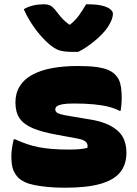

<svg xmlns="http://www.w3.org/2000/svg" viewBox="-20 -865 640 896"><path d="M303 -167Q331 -167 352 -169Q373 -171 388 -175Q390 -186 386.5 -194.5Q383 -203 372 -209Q361 -215 339 -219L252 -235Q177 -248 133.5 -266.5Q90 -285 71 -313.5Q52 -342 52 -387Q52 -430 72 -462.5Q92 -495 130.5 -516Q169 -537 222.5 -547Q276 -557 343 -557Q394 -557 428 -552.5Q462 -548 482.5 -539.5Q503 -531 515 -519Q528 -507 535 -492Q542 -477 545 -456Q548 -435 548 -402Q548 -390 546.5 -376Q545 -362 543 -348H537Q517 -359 488 -366.5Q459 -374 418.5 -378Q378 -382 325 -382Q290 -382 271.5 -378.5Q253 -375 245.5 -369Q238 -363 238 -354Q238 -347 243.5 -341.5Q249 -336 263 -332Q277 -328 302 -324L385 -310Q451 -301 492 -280Q533 -259 551.5 -228Q570 -197 570 -153Q570 -96 540 -60Q510 -24 447 -6.5Q384 11 284 11Q239 11 203 7.5Q167 4 140 -1.5Q113 -7 94.5 -16Q76 -25 65 -36Q49 -53 41 -74.5Q33 -96 33 -138Q33 -155 36.5 -177Q40 -199 44 -215H50Q79 -202 105 -193Q131 -184 159 -178.5Q187 -173 222 -170Q257 -167 303 -167ZM345 -623Q337 -623 329.5 -623Q322 -623 314 -623Q280 -623 257 -630Q234 -637 206 -662Q189 -677 173 -695Q157 -713 142.5 -733Q128 -753 115 -775Q102 -797 91 -822Q111 -834 134.5 -839.5Q158 -845 184 -845Q206 -845 218.5 -837Q231 -829 247 -807Q260 -789 277 -772Q294 -755 328 -734L272 -750H338L284 -732Q328 -764 348 -792.5Q368 -821 382 -845H388Q431 -845 457 -838.5Q483 -832 495 -821.5Q507 -811 507 -801Q507 -789 501.5 -774Q496 -759 484 -740Q473 -723 456.5 -706Q440 -689 420.5 -673Q401 -657 381.5 -644Q362 -631 345 -623Z"/></svg>

Font: Recursive Monospace Casual Black
Style: Regular
Weight: 900
Version: Version 1.047